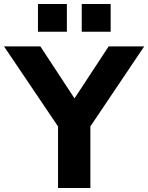

<svg xmlns="http://www.w3.org/2000/svg" viewBox="-43 -936 738 956"><path d="M246 0V-364L276 -262L-23 -705H158L334 -437H322L498 -705H675L377 -262L407 -364V0ZM364 -778V-916H508V-778ZM146 -778V-916H290V-778Z"/></svg>

Font: Nunito Sans 9pt ExtraBold
Style: Regular
Weight: 800
Version: Version 3.101;gftools[0.9.27]